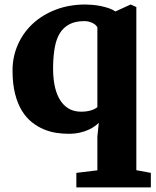

<svg xmlns="http://www.w3.org/2000/svg" viewBox="-20 -582 692 852"><path d="M35.6 -269.5Q35.6 -330.6 59.3 -384Q83 -437.5 125.7 -477.1Q168.5 -516.6 228 -539.3Q287.6 -562 358.9 -562Q371.6 -562 389.4 -560.5Q407.2 -559.1 425.8 -555.4Q444.3 -551.8 461.9 -545.9Q479.5 -540 492.2 -531.2L559.6 -562L585 -550.8V173.3L649.4 185.1V249.5H318.8V185.1L412.1 173.8V22.9L418.5 -37.1Q411.6 -30.3 400.4 -22Q389.2 -13.7 372.8 -6.1Q356.4 1.5 334.2 6.6Q312 11.7 284.2 11.7Q258.8 11.7 230.5 7.6Q202.1 3.4 174.6 -8.1Q147 -19.5 121.8 -39.3Q96.7 -59.1 77.4 -90.3Q58.1 -121.6 46.9 -165.8Q35.6 -210 35.6 -269.5ZM339.8 -86.4Q363.3 -86.4 381.6 -91.6Q399.9 -96.7 412.1 -106.4V-460.9Q409.2 -466.3 403.6 -471.4Q397.9 -476.6 390.1 -480.2Q382.3 -483.9 373.3 -486.1Q364.3 -488.3 355 -488.3Q314 -488.3 287.6 -474.1Q261.2 -460 245.6 -434.6Q230 -409.2 223.4 -373.3Q216.8 -337.4 215.8 -294.4Q214.4 -248.5 220.9 -210.4Q227.5 -172.4 242.7 -144.8Q257.8 -117.2 282 -101.8Q306.2 -86.4 339.8 -86.4Z"/></svg>

Font: Merriweather
Style: Heavy
Weight: 900
Version: Version 1.003